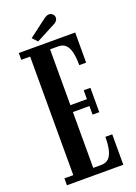

<svg xmlns="http://www.w3.org/2000/svg" viewBox="-157 -893 675 955"><g transform="rotate(-20 181.0 -415.0)"><path d="M24.5 0V-36.5H71.5V-664H24.5V-700H323V-540.5H286.5Q286.5 -581 280 -608.5Q273.5 -636 259 -650Q244.5 -664 219.5 -664H177V-368.5H264.5V-415.5H300V-286.5H264.5V-332H177V-36.5H219.5Q244.5 -36.5 259 -50.8Q273.5 -65 280 -92.8Q286.5 -120.5 286.5 -161H323V0ZM134.5 -721 110 -747.5 202 -817Q209 -822.5 216.5 -826Q224 -829.5 230.5 -829.5Q239 -829.5 245.2 -825.5Q251.5 -821.5 255 -815Q258 -809.5 258 -803Q258 -793.5 250.8 -785Q243.5 -776.5 230 -771Z"/></g></svg>

Font: Imbue Thin 10pt SemiBold
Style: Regular
Weight: 600
Version: Version 1.102